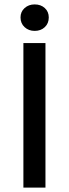

<svg xmlns="http://www.w3.org/2000/svg" viewBox="-20 -850 313 870"><path d="M86 0V-655H186V0ZM137 -710Q110 -710 91.5 -727Q73 -744 73 -771Q73 -797 91.5 -813.5Q110 -830 137 -830Q165 -830 183 -813.5Q201 -797 201 -771Q201 -744 183 -727Q165 -710 137 -710Z"/></svg>

Font: Source Sans 3 ExtraLight Medium
Style: Regular
Weight: 500
Version: Version 3.052;hotconv 1.1.0;makeotfexe 2.6.0